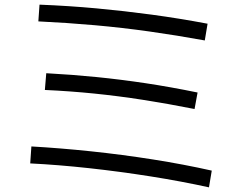

<svg xmlns="http://www.w3.org/2000/svg" viewBox="-20 -773 1040 826"><path d="M879 33Q761 7 628.5 -14Q496 -35 363.5 -49.5Q231 -64 110 -70L115 -143Q238 -136 371.5 -122Q505 -108 638 -87Q771 -66 891 -39ZM817 -304Q701 -327 595 -343.5Q489 -360 385.5 -370.5Q282 -381 173 -386L179 -458Q291 -452 395.5 -441.5Q500 -431 606.5 -415Q713 -399 830 -375ZM861 -599Q740 -621 623 -637.5Q506 -654 388 -664.5Q270 -675 145 -681L150 -753Q276 -748 395 -737Q514 -726 632.5 -710Q751 -694 873 -671Z"/></svg>

Font: M PLUS 2
Style: Regular
Weight: 400
Designer: Coji Morishita
Foundry: UNDERFOREST DESIGN
Version: Version 1.001